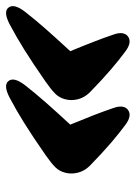

<svg xmlns="http://www.w3.org/2000/svg" viewBox="73 -553 448 634"><g transform="rotate(-90 297.0 -236.0)"><path d="M43.5 -244Q48.5 -264 62 -277.5Q75.5 -291 100.5 -308.5Q163 -352 207.5 -379.8Q252 -407.5 293 -429Q332.5 -449 346 -432.5Q361.5 -414.5 332 -376.5Q307 -344.5 276.5 -309.8Q246 -275 202.5 -228Q220.5 -184.5 233.8 -150.2Q247 -116 257.5 -85Q264 -66.5 261.5 -54.5Q259 -42.5 250.5 -37Q232 -24 203 -45Q175 -65.5 142 -93.8Q109 -122 66 -164Q49 -181.5 43.8 -203Q38.5 -224.5 43.5 -244ZM286 -244Q291 -264 304.5 -277.5Q318 -291 343 -308.5Q405.5 -352 450 -379.8Q494.5 -407.5 535.5 -429Q575 -449 588.5 -432.5Q604 -414.5 574.5 -376.5Q549.5 -344.5 519 -309.8Q488.5 -275 445 -228Q463 -184.5 476.2 -150.2Q489.5 -116 500 -85Q506.5 -66.5 504 -54.5Q501.5 -42.5 493 -37Q474.5 -24 445.5 -45Q417.5 -65.5 384.5 -93.8Q351.5 -122 308.5 -164Q291.5 -181.5 286.2 -203Q281 -224.5 286 -244Z"/></g></svg>

Font: Fraunces 144pt SuperSoft Black
Style: Italic
Weight: 900
Italic angle: -16°
Version: Version 1.000;[b76b70a41]